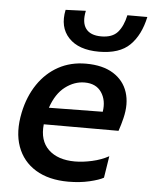

<svg xmlns="http://www.w3.org/2000/svg" viewBox="-53 -784 667 839"><g transform="rotate(5 280.0 -364.0)"><path d="M278 11.5Q192 11.5 134.5 -23.5Q77 -58.5 54 -122.2Q31 -186 49 -272Q64 -343.5 100.2 -397Q136.5 -450.5 190 -479.8Q243.5 -509 310.5 -509Q384 -509 430.5 -480Q477 -451 493.5 -400.5Q510 -350 494 -285.5Q487 -256.5 477.5 -229H149.5Q142 -157 183 -118Q224 -79 299 -79Q333.5 -79 374 -88Q414.5 -97 447 -115L432 -19.5Q413 -8.5 370.8 1.5Q328.5 11.5 278 11.5ZM312 -426.5Q267 -426.5 227 -396.2Q187 -366 165.5 -303L401.5 -306Q409.5 -356.5 385.8 -391.5Q362 -426.5 312 -426.5ZM361.5 -566Q272.5 -566 228.8 -612.5Q185 -659 201 -735.5L289.5 -739Q278.5 -688 298.2 -660.8Q318 -633.5 366 -633.5Q414.5 -633.5 438 -660.2Q461.5 -687 472 -735.5H559.5Q542.5 -655.5 497.2 -610.8Q452 -566 361.5 -566Z"/></g></svg>

Font: Commissioner Medium
Style: Italic
Weight: 500
Italic angle: -12°
Designer: Kostas Bartsokas
Foundry: Kostas Bartsokas
Version: Version 1.000; ttfautohint (v1.8.3)